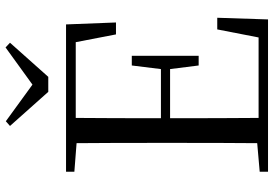

<svg xmlns="http://www.w3.org/2000/svg" viewBox="-167 -819 986 692"><g transform="rotate(-90 326.0 -473.0)"><path d="M235 -945 218 -930 341 -792H395L518 -930L501 -946L367 -849ZM548 -548H591L584 -728H53V-698L156 -690C157 -591 157 -491 157 -391V-337C157 -236 157 -137 156 -39L53 -30V0H602L608 -183H566L537 -34H247C246 -133 246 -235 246 -353H423L436 -250H471V-491H436L423 -386H246C246 -495 246 -596 247 -693H520Z"/></g></svg>

Font: Noto Serif CJK KR
Style: Regular
Weight: 400
Designer: Ryoko NISHIZUKA 西塚涼子 (kana & ideographs); Frank Grießhammer (Latin, Greek & Cyrillic); Wenlong ZHANG 张文龙 (bopomofo); San
Foundry: Adobe
Version: Version 2.001;hotconv 1.1.0;makeotfexe 2.6.0